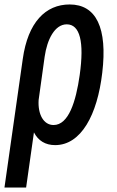

<svg xmlns="http://www.w3.org/2000/svg" viewBox="-43 -610 523 860"><path d="M269 -590C161 -590 82 -510 59 -346L-23 230H74L109 -17C128 20 160 40 204 40C320 40 393 -95 415 -284C439 -485 388 -590 269 -590ZM157 -356C168 -433 202 -501 256 -501C315 -501 335 -423 314 -274C297 -154 264 -50 197 -50C152 -50 126 -98 130 -162Z"/></svg>

Font: Smiley Sans Oblique
Style: Regular
Weight: 400
Italic angle: -8°
Designer: oooooohmygosh, Nagisa Chen, Janine Sui, Heda Shi, Jian Li
Foundry: atelierAnchor
Version: Version 2.0.1